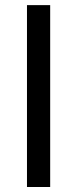

<svg xmlns="http://www.w3.org/2000/svg" viewBox="-20 -748 309 768"><path d="M180.7 -727.5H87.9V0H180.7Z"/></svg>

Font: Raveo
Style: Regular
Weight: 400
Designer: Jakub Foglar, Rasmus Andersson (Inter)
Foundry: Jakubfoglar.com
Version: Version 1.100;Glyphs 3.2.3 (3260)